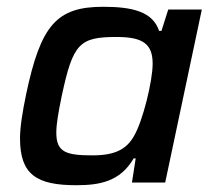

<svg xmlns="http://www.w3.org/2000/svg" viewBox="-20 -538 630 566"><path d="M205 8C272 8 334 -2 374 -71H380L369 0H467L575 -510H476L456 -447H449C430 -504 370 -518 284 -518C147 -518 100 -464 57 -260C46 -207 39 -163 39 -130C39 -23 88 8 205 8ZM253 -80C175 -80 146 -89 146 -147C146 -172 152 -207 162 -255C195 -410 214 -429 324 -429C402 -429 430 -408 430 -350C430 -299 401 -181 375 -137C353 -98 319 -80 253 -80Z"/></svg>

Font: Saira UNSAM Medium Italic
Style: Regular
Weight: 500
Italic angle: -12°
Designer: Hector Gatti with collaboration of the Omnibus-Type team
Foundry: Omnibus-Type
Version: Version 0.072;PS 000.072;hotconv 1.0.88;makeotf.lib2.5.64775